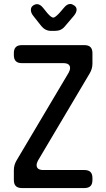

<svg xmlns="http://www.w3.org/2000/svg" viewBox="-20 -941 537 970"><path d="M90 9H407Q447 9 447 -31V-42Q447 -82 407 -82H199Q165 -82 165 -107Q165 -117 172 -130L433 -570Q447 -593 447 -620V-673Q447 -713 407 -713H90Q50 -713 50 -673V-662Q50 -622 90 -622H300Q334 -622 334 -597Q334 -587 327 -574L64 -131Q50 -108 50 -81V-31Q50 9 90 9ZM189 -809Q209 -785 238 -785H258Q289 -785 307 -807L353 -861Q367 -878 367 -892Q367 -905 355.5 -913Q344 -921 335 -921Q319 -921 304 -903L279 -874Q258 -852 249 -852Q239 -852 219 -875L198 -901Q183 -920 167 -920Q157 -920 146.5 -912.5Q136 -905 136 -891Q136 -876 148 -861Z"/></svg>

Font: WDXL Lubrifont JP N
Style: Regular
Weight: 400
Designer: [WDXL Lubrifont] Copyright 2020-2022 (c) NightFurySL2001, Skr-ZERO; [ZCOOL QingKe HuangYou] Copyright 2018-2022 (c) The 
Version: Version 2.001;hotconv 1.1.1;makeotfexe 2.6.0